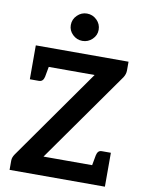

<svg xmlns="http://www.w3.org/2000/svg" viewBox="-101 -1023 827 1093"><g transform="rotate(10 312.5 -476.5)"><path d="M32 0V-53Q32 -64 35.5 -73Q39 -82 45 -91L415 -616H56V-724H592V-674Q592 -652 579 -632L209 -108H583V0ZM486 -85 501 -167Q504 -181 511 -188.5Q518 -196 531 -196H583V-108ZM154 -639 139 -557Q136 -543 128.5 -535.5Q121 -528 108 -528H56V-616ZM312 -795Q280 -795 256 -818Q232 -841 232 -873Q232 -906 256 -929.5Q280 -953 312 -953Q345 -953 369 -929.5Q393 -906 393 -873Q393 -841 369 -818Q345 -795 312 -795Z"/></g></svg>

Font: Aleo
Style: Bold
Weight: 700
Designer: Alessio Laiso
Foundry: Alessio Laiso
Version: Version 2.001;gftools[0.9.29]